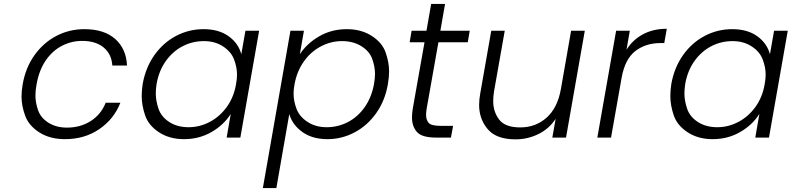

<svg xmlns="http://www.w3.org/2000/svg" viewBox="-20 -703 4045 981"><path d="M96 -273Q111 -358 156.5 -421.5Q202 -485 268 -519.5Q334 -554 411 -554Q512 -554 568.5 -504Q625 -454 629 -368H554Q550 -427 509.5 -460.5Q469 -494 400 -494Q345 -494 296.5 -469Q248 -444 214 -394.5Q180 -345 167 -273Q161 -242 161 -215Q161 -179 174.5 -140Q188 -101 227.5 -76Q267 -51 322 -51Q391 -51 443.5 -84.5Q496 -118 520 -178H595Q562 -94 487 -43Q412 8 312 8Q235 8 181 -26.5Q127 -61 108.5 -112Q90 -163 90 -209Q90 -239 96 -273Z M709 -274Q724 -358 769 -421.5Q814 -485 879.5 -519.5Q945 -554 1020 -554Q1098 -554 1148 -518Q1198 -482 1213 -426L1234 -546H1304L1208 0H1138L1159 -121Q1124 -65 1061 -28.5Q998 8 920 8Q846 8 792.5 -27Q739 -62 721.5 -113.5Q704 -165 704 -212Q704 -241 709 -274ZM1186 -273Q1191 -299 1191 -322Q1191 -359 1176 -399Q1161 -439 1119.5 -466Q1078 -493 1022 -493Q964 -493 913.5 -467Q863 -441 827.5 -391.5Q792 -342 780 -274Q776 -248 776 -225Q776 -188 790 -147Q804 -106 845 -79.5Q886 -53 944 -53Q1000 -53 1051.5 -80Q1103 -107 1139 -157Q1175 -207 1186 -273Z M1512 -426Q1548 -481 1611 -517.5Q1674 -554 1752 -554Q1826 -554 1879.5 -519.5Q1933 -485 1950.5 -434.5Q1968 -384 1968 -339Q1968 -308 1962 -274Q1948 -190 1903 -126Q1858 -62 1792.5 -27Q1727 8 1653 8Q1576 8 1525 -28.5Q1474 -65 1458 -120L1392 258H1323L1464 -546H1533ZM1891 -274Q1896 -302 1896 -326Q1896 -362 1882 -401.5Q1868 -441 1826.5 -467Q1785 -493 1727 -493Q1671 -493 1619.5 -466Q1568 -439 1532.5 -389Q1497 -339 1485 -273Q1480 -247 1480 -224Q1480 -187 1495 -147Q1510 -107 1551.5 -80Q1593 -53 1649 -53Q1707 -53 1758 -79.5Q1809 -106 1844 -156.5Q1879 -207 1891 -274Z M2220 -487 2160 -148Q2157 -130 2157 -116Q2157 -91 2170 -75.5Q2183 -60 2231 -60H2295L2284 0H2209Q2135 0 2110 -29Q2085 -58 2085 -102Q2085 -123 2089 -148L2149 -487H2073L2083 -546H2159L2183 -683H2254L2230 -546H2380L2370 -487Z M2968 -546 2872 0H2802L2819 -96Q2786 -45 2731 -18Q2676 9 2614 9Q2516 9 2472 -43Q2428 -95 2428 -167Q2428 -195 2434 -227L2490 -546H2559L2504 -235Q2500 -209 2500 -186Q2500 -132 2530.5 -92Q2561 -52 2638 -52Q2717 -52 2773 -102Q2829 -152 2846 -249L2898 -546Z M3181 -449Q3213 -500 3265.5 -528Q3318 -556 3387 -556L3374 -483H3355Q3279 -483 3226 -442Q3173 -401 3156 -305L3102 0H3032L3128 -546H3198Z M3410 -274Q3425 -358 3470 -421.5Q3515 -485 3580.5 -519.5Q3646 -554 3721 -554Q3799 -554 3849 -518Q3899 -482 3914 -426L3935 -546H4005L3909 0H3839L3860 -121Q3825 -65 3762 -28.5Q3699 8 3621 8Q3547 8 3493.5 -27Q3440 -62 3422.5 -113.5Q3405 -165 3405 -212Q3405 -241 3410 -274ZM3887 -273Q3892 -299 3892 -322Q3892 -359 3877 -399Q3862 -439 3820.5 -466Q3779 -493 3723 -493Q3665 -493 3614.5 -467Q3564 -441 3528.5 -391.5Q3493 -342 3481 -274Q3477 -248 3477 -225Q3477 -188 3491 -147Q3505 -106 3546 -79.5Q3587 -53 3645 -53Q3701 -53 3752.5 -80Q3804 -107 3840 -157Q3876 -207 3887 -273Z"/></svg>

Font: Fz Poppins Light
Style: Italic
Weight: 300
Italic angle: -10°
Designer: Ninad Kale (Devanagari), Jonny Pinhorn (Latin)
Foundry: Indian Type Foundry
Version: Vit hóa bi Vntype.Com & FontZin.Com